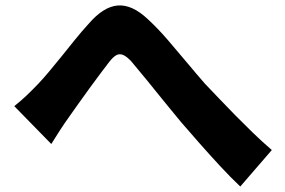

<svg xmlns="http://www.w3.org/2000/svg" viewBox="-20 -691 1040 700"><path d="M32 -304Q56 -323 76.5 -342.5Q97 -362 120 -386Q137 -404 158.5 -429.5Q180 -455 204.5 -485.5Q229 -516 254 -547Q279 -578 303 -604Q357 -667 409.5 -671Q462 -675 519 -621Q555 -588 592 -545Q629 -502 664 -460Q699 -418 727 -386Q752 -360 779.5 -331Q807 -302 837.5 -271Q868 -240 901 -208Q934 -176 971 -144L856 -11Q821 -44 783 -85Q745 -126 708 -168Q671 -210 640 -246Q609 -283 576 -324Q543 -365 512 -403Q481 -441 458 -468Q441 -486 428 -491Q415 -496 403.5 -489.5Q392 -483 378 -465Q364 -447 345 -421.5Q326 -396 305.5 -368Q285 -340 266 -313Q247 -286 232 -265Q214 -240 197 -213.5Q180 -187 167 -166Z"/></svg>

Font: Noto Sans KR ExtraBold
Style: Regular
Weight: 800
Designer: Ryoko NISHIZUKA  (kana, bopomofo & ideographs); Paul D. Hunt (Latin, Greek & Cyrillic); Sandoll Communications , Soo-you
Foundry: Adobe
Version: Version 2.004-H2;hotconv 1.0.118;makeotfexe 2.5.65603